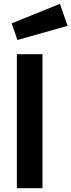

<svg xmlns="http://www.w3.org/2000/svg" viewBox="-20 -983 373 1003"><path d="M68 0V-700H202V0ZM41 -861 293 -963 333 -848 71 -774Z"/></svg>

Font: TitilliumText
Style: ExtraBold
Weight: 800
Designer: Accademia di Belle Arti di Urbino and others
Foundry: Accademia di Belle Arti di Urbino and others.
Version: Version 60.001